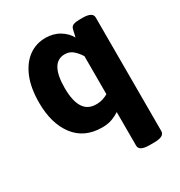

<svg xmlns="http://www.w3.org/2000/svg" viewBox="-174 -650 913 976"><g transform="rotate(-30 283.0 -162.5)"><path d="M234 -531Q280 -531 315.5 -509.5Q351 -488 368 -456Q370 -466 373 -477Q376 -488 378 -499Q382 -516 397 -520.5Q412 -525 436 -525H448Q508 -525 508 -493V174Q508 206 448 206H420Q360 206 360 174V-23Q344 -12 318.5 -2Q293 8 258 8Q154 8 98 -65.5Q42 -139 42 -261Q42 -348 67 -408Q92 -468 135 -499.5Q178 -531 234 -531ZM278 -410Q234 -410 213 -372Q192 -334 192 -261Q192 -186 216 -147.5Q240 -109 290 -109Q313 -109 330.5 -115Q348 -121 360 -128V-351Q346 -374 326 -392Q306 -410 278 -410Z"/></g></svg>

Font: Asap VF Beta
Style: Regular
Weight: 400
Designer: Pablo Cosgaya
Foundry: Pablo Cosgaya
Version: Version 1.007